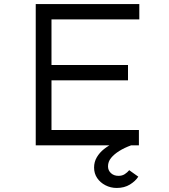

<svg xmlns="http://www.w3.org/2000/svg" viewBox="-20 -720 837 951"><path d="M157 0V-700H670V-624H235V-76H668V0ZM197 -322V-398H614V-322ZM558 211Q528 211 502 197.5Q476 184 461 161.5Q446 139 446 110Q446 82 459.5 59Q473 36 495 18.5Q517 1 544 -12Q571 -25 597 -36L629 0Q596 12 570.5 28Q545 44 530 62.5Q515 81 515 104Q515 124 529.5 137.5Q544 151 567 151Q585 151 598 142.5Q611 134 620 123L665 155Q651 177 623.5 194Q596 211 558 211Z"/></svg>

Font: Lexend Mega Light
Style: Regular
Weight: 300
Version: Version 1.007